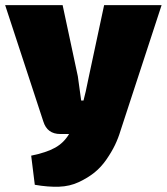

<svg xmlns="http://www.w3.org/2000/svg" viewBox="-23 -520 647 745"><path d="M604 -500 445 -14Q436 16 423 43Q410 70 389.5 99.5Q369 129 343.5 149.5Q318 170 283 186.5Q248 203 206 204.5Q164 206 112 197L98 84Q157 72 191 53Q225 34 245 0H211Q160 0 145 -49L-3 -500H220L279 -224Q283 -197 292 -130H301Q308 -154 322 -224L381 -500Z"/></svg>

Font: Exo 2.0 Black
Style: Regular
Weight: 900
Designer: Natanael Gama
Version: Version 1.001;PS 001.001;hotconv 1.0.70;makeotf.lib2.5.58329